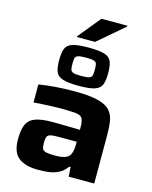

<svg xmlns="http://www.w3.org/2000/svg" viewBox="-143 -1084 935 1184"><g transform="rotate(15 324.5 -492.5)"><path d="M217 8Q137 8 93 -25Q49 -58 49 -143Q49 -201 63.5 -235.5Q78 -270 116.5 -285Q155 -300 227 -300Q240 -300 270.5 -299.5Q301 -299 337.5 -298.5Q374 -298 403 -297V-314Q403 -353 393 -370Q383 -387 351 -390.5Q319 -394 254 -394Q228 -394 195.5 -392.5Q163 -391 133 -389.5Q103 -388 83 -386V-501Q129 -509 187 -513.5Q245 -518 312 -518Q404 -518 457.5 -505Q511 -492 536 -465.5Q561 -439 567.5 -399.5Q574 -360 574 -307V0H411L407 -61H399Q375 -28 344.5 -13.5Q314 1 281.5 4.5Q249 8 217 8ZM299 -104Q334 -104 357 -111.5Q380 -119 390 -137Q403 -162 403 -203V-221H283Q251 -221 235 -217Q219 -213 214 -200Q209 -187 209 -160Q209 -136 215 -124Q221 -112 240 -108Q259 -104 299 -104ZM324 -557Q253 -557 220 -569Q187 -581 177.5 -607.5Q168 -634 168 -679Q168 -724 177.5 -751Q187 -778 220 -789.5Q253 -801 324 -801Q396 -801 429 -789.5Q462 -778 471.5 -751Q481 -724 481 -679Q481 -634 471.5 -607.5Q462 -581 429 -569Q396 -557 324 -557ZM324 -620Q360 -620 375 -625Q390 -630 393 -643Q396 -656 396 -679Q396 -702 393 -714.5Q390 -727 375 -732Q360 -737 324 -737Q289 -737 274 -732Q259 -727 256 -714.5Q253 -702 253 -679Q253 -656 256 -643Q259 -630 274 -625Q289 -620 324 -620ZM237 -845V-850L354 -993H520V-988L353 -845Z"/></g></svg>

Font: Saira Expanded
Style: Bold
Weight: 700
Width: 7
Designer: Hector Gatti with collaboration of the Omnibus-Type team
Foundry: Omnibus-Type
Version: Version 1.100; ttfautohint (v1.8.3)